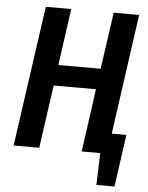

<svg xmlns="http://www.w3.org/2000/svg" viewBox="-57 -738 726 941"><g transform="rotate(5 305.5 -267.0)"><path d="M506 -100H578L542 157H453L458 0H367L410 -310H202L158 0H32L130 -691H255L216 -412H424L464 -691H589Z"/></g></svg>

Font: Fira Sans Condensed Medium
Style: Italic
Weight: 500
Width: 3
Italic angle: -8°
Designer: bBox Type GmbH & Carrois Corporate GbR & Edenspiekermann AG
Foundry: bBox Type GmbH & Carrois Corporate GbR & Edenspiekermann AG
Version: Version 4.301